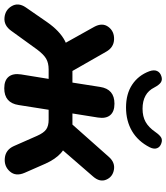

<svg xmlns="http://www.w3.org/2000/svg" viewBox="39 -796 765 883"><g transform="rotate(90 421.5 -354.5)"><path d="M322.2 -68.8 342.8 -195.7H299.3Q269.6 -195.7 249.9 -184.2Q230.2 -172.7 207.7 -142.6L121.6 -23.5Q97.2 10.6 61.4 7.4Q25.6 4.2 8.1 -26Q-9.4 -56.2 13.9 -90.5L81.4 -188.1Q101.7 -217.3 123.4 -238Q145.1 -258.7 168.1 -270.6Q191.1 -282.5 216.1 -286.3L194.9 -241.5L103.8 -404.6Q83 -442.3 103.4 -470.1Q123.7 -497.8 161 -496.6Q198.3 -495.4 218 -459.9L306.4 -305.1H359.8L379.8 -432.7Q390 -498.4 456.8 -498.4Q493.1 -498.4 509.6 -478.9Q526.2 -459.3 520.6 -422.8L501.8 -305.1H552.9L702.2 -473.4Q727.7 -501.8 760.8 -495.9Q793.9 -490 806.3 -460.5Q818.8 -431.1 791.9 -400.2L654.3 -241.5L617.9 -281Q656.9 -276.8 684.6 -251.6Q712.3 -226.4 732.6 -181.3L774.5 -85.9Q792.6 -44.7 768.6 -17.5Q744.7 9.8 706.6 5.8Q668.6 1.8 651.8 -35.7L604.7 -142.6Q590.9 -173.7 574.7 -184.7Q558.6 -195.7 530.7 -195.7H484.8L463 -57.4Q452.8 8.4 386 8.4Q349.7 8.4 333.2 -11.5Q316.6 -31.5 322.2 -68.8ZM307.7 -658.8Q300.1 -680 306.5 -694.3Q312.9 -708.5 330.6 -714.1Q346.8 -719.5 358.5 -712Q370.2 -704.5 382.1 -682.1Q395.9 -654.3 420.5 -641Q445 -627.6 480.2 -627.6Q515.6 -627.6 540.7 -641.6Q565.7 -655.5 587.1 -686.5Q600.9 -706.3 612.2 -712.9Q623.4 -719.5 638.8 -714.1Q656.2 -708.5 661.6 -694.2Q666.9 -679.9 657.5 -660.8Q630.1 -607 583.2 -579.3Q536.2 -551.6 474.4 -551.6Q411.7 -551.6 369.1 -580Q326.5 -608.4 307.7 -658.8Z"/></g></svg>

Font: SN Pro Thin
Style: Italic
Weight: 200
Italic angle: -9°
Designer: Tobias Whetton
Foundry: Supernotes
Version: Version 1.003;Glyphs 3.3 (3324)